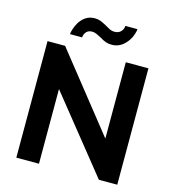

<svg xmlns="http://www.w3.org/2000/svg" viewBox="-130 -1023 1023 1130"><g transform="rotate(15 381.5 -457.5)"><path d="M541 -844Q554 -863 560.5 -884.5Q567 -906 567 -915H493L492 -905Q491 -900 485 -888Q470 -865 440 -865Q424 -865 411.5 -871Q399 -877 379 -889Q357 -901 342.5 -906.5Q328 -912 308 -912Q252 -912 217 -858Q205 -838 198 -816.5Q191 -795 191 -784H265L266 -793Q267 -800 272 -809Q285 -832 313 -832Q327 -832 339.5 -826.5Q352 -821 373 -810Q390 -799 406.5 -793Q423 -787 444 -787Q502 -787 541 -844ZM689 0V-709H551V-244L181 -710H74V0H212V-455L577 0Z"/></g></svg>

Font: RT Raleway Bold
Style: Regular
Weight: 400
Designer: Matt McInerney, Pablo Impallari, Rodrigo Fuenzalida — Edited by Milan Moffatt in April 2016
Foundry: Matt McInerney, Pablo Impallari, Rodrigo Fuenzalida — Edited by Milan Moffatt in April 2016
Version: Version 3.001